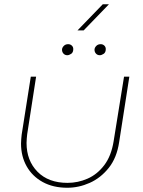

<svg xmlns="http://www.w3.org/2000/svg" viewBox="-20 -871 674 904"><path d="M589 -510 541 -202Q530 -128 492 -80.5Q454 -33 402.5 -10Q351 13 297 13Q230 13 181 -14Q132 -41 105.5 -88Q79 -135 79 -195Q79 -205 80 -216Q81 -227 82 -237L125 -510H150L108 -239Q107 -229 106 -218.5Q105 -208 105 -198Q105 -115 156.5 -62.5Q208 -10 298 -10Q347 -10 392.5 -30Q438 -50 471 -93.5Q504 -137 515 -206L564 -510ZM450 -611Q439 -611 432 -618.5Q425 -626 425 -637Q425 -646 433 -654.5Q441 -663 454 -663Q464 -663 471 -656.5Q478 -650 478 -640Q478 -624 468 -617.5Q458 -611 450 -611ZM297 -611Q286 -611 279 -618.5Q272 -626 272 -637Q272 -646 280 -654.5Q288 -663 301 -663Q311 -663 318 -656.5Q325 -650 325 -640Q325 -624 315 -617.5Q305 -611 297 -611ZM345 -728 464 -851H493L374 -728Z"/></svg>

Font: MuseoModerno Thin
Style: Italic
Weight: 100
Italic angle: -9°
Designer: Pablo Cosgaya, Héctor Gatti, Marcela Romero, and the Authors of The MuseoModerno Project.
Foundry: Omnibus-Type Team
Version: Version 1.003